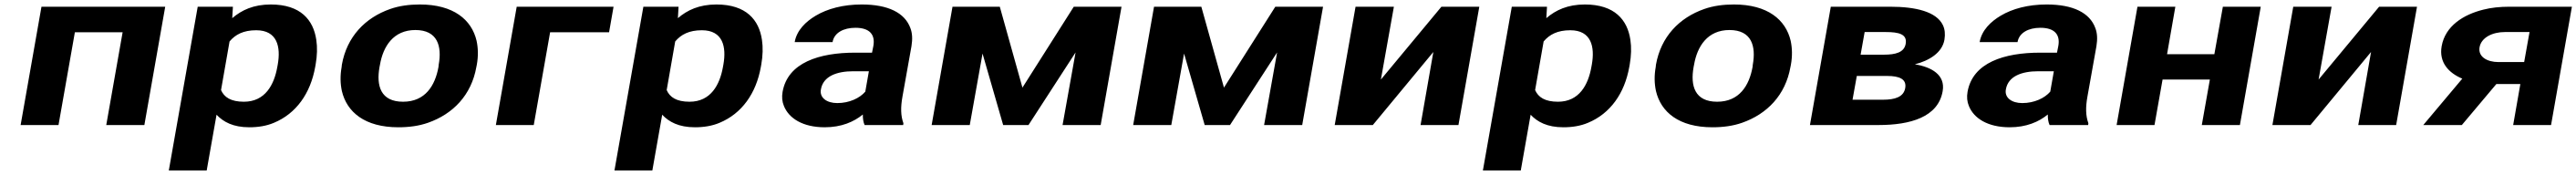

<svg xmlns="http://www.w3.org/2000/svg" viewBox="-20 -558 11493 781"><path d="M624 0 717 -528H165L72 0H241L314 -414H527L454 0Z M1016 -477 1019 -528H862L733 203H902L946 -46C976 -14 1020 10 1092 10C1132 10 1169 4 1202 -10C1301 -51 1365 -141 1386 -259L1388 -270C1395 -310 1396 -347 1391 -380C1378 -469 1321 -538 1188 -538C1111 -538 1058 -513 1016 -477ZM1068 -104C1010 -104 980 -124 966 -156L1004 -373C1030 -404 1066 -423 1123 -423C1217 -423 1233 -349 1219 -270L1217 -259C1203 -180 1163 -104 1068 -104Z M1505 -269 1504 -259C1497 -220 1498 -185 1505 -152C1527 -58 1607 10 1757 10C1805 10 1849 4 1889 -10C2001 -49 2083 -134 2105 -259L2107 -269C2114 -308 2113 -343 2106 -376C2084 -470 2003 -538 1853 -538C1805 -538 1761 -532 1721 -518C1609 -479 1527 -394 1505 -269ZM1937 -269 1936 -259C1921 -176 1877 -104 1778 -104C1678 -104 1658 -175 1673 -259L1675 -269C1689 -351 1735 -424 1833 -424C1932 -424 1952 -352 1937 -269Z M2697 -414 2717 -528H2285L2192 0H2361L2434 -414Z M3004 -477 3007 -528H2850L2721 203H2890L2934 -46C2964 -14 3008 10 3080 10C3120 10 3157 4 3190 -10C3289 -51 3353 -141 3374 -259L3376 -270C3383 -310 3384 -347 3379 -380C3366 -469 3309 -538 3176 -538C3099 -538 3046 -513 3004 -477ZM3056 -104C2998 -104 2968 -124 2954 -156L2992 -373C3018 -404 3054 -423 3111 -423C3205 -423 3221 -349 3207 -270L3205 -259C3191 -180 3151 -104 3056 -104Z M4006 -128 4046 -352C4051 -383 4050 -410 4041 -433C4016 -501 3942 -538 3824 -538C3741 -538 3671 -519 3619 -488C3575 -462 3534 -423 3525 -370H3694C3701 -412 3743 -434 3796 -434C3859 -434 3885 -404 3876 -353L3870 -323H3795C3635 -323 3494 -279 3471 -148C3467 -125 3469 -104 3477 -85C3499 -30 3561 10 3659 10C3733 10 3789 -14 3829 -47C3829 -28 3831 -13 3837 0H4009L4010 -8C3998 -41 3997 -79 4006 -128ZM3642 -159C3652 -218 3713 -240 3786 -240H3856L3840 -149C3815 -120 3769 -98 3715 -98C3668 -98 3635 -122 3642 -159Z M4541 -167 4440 -528H4229L4136 0H4306L4363 -319L4455 0H4568L4778 -324L4720 0H4890L4983 -528H4770Z M5440 -167 5339 -528H5128L5035 0H5205L5262 -319L5354 0H5467L5677 -324L5619 0H5789L5882 -528H5669Z M6410 -528 6140 -203 6198 -528H6027L5934 0H6104L6374 -326L6317 0H6486L6579 -528Z M6878 -477 6881 -528H6724L6595 203H6764L6808 -46C6838 -14 6882 10 6954 10C6994 10 7031 4 7064 -10C7163 -51 7227 -141 7248 -259L7250 -270C7257 -310 7258 -347 7253 -380C7240 -469 7183 -538 7050 -538C6973 -538 6920 -513 6878 -477ZM6930 -104C6872 -104 6842 -124 6828 -156L6866 -373C6892 -404 6928 -423 6985 -423C7079 -423 7095 -349 7081 -270L7079 -259C7065 -180 7025 -104 6930 -104Z M7367 -269 7366 -259C7359 -220 7360 -185 7367 -152C7389 -58 7469 10 7619 10C7667 10 7711 4 7751 -10C7863 -49 7945 -134 7967 -259L7969 -269C7976 -308 7975 -343 7968 -376C7946 -470 7865 -538 7715 -538C7667 -538 7623 -532 7583 -518C7471 -479 7389 -394 7367 -269ZM7799 -269 7798 -259C7783 -176 7739 -104 7640 -104C7540 -104 7520 -175 7535 -259L7537 -269C7551 -351 7597 -424 7695 -424C7794 -424 7814 -352 7799 -269Z M8654 -381C8658 -406 8656 -427 8647 -446C8618 -506 8526 -528 8412 -528H8147L8054 0H8360C8501 0 8626 -35 8646 -151C8659 -224 8596 -259 8522 -271C8585 -287 8644 -322 8654 -381ZM8479 -165C8472 -125 8433 -113 8380 -113H8244L8263 -219H8399C8453 -219 8486 -205 8479 -165ZM8481 -362C8474 -324 8436 -314 8384 -314H8280L8298 -415H8392C8450 -415 8489 -406 8481 -362Z M9292 -128 9332 -352C9337 -383 9336 -410 9327 -433C9302 -501 9228 -538 9110 -538C9027 -538 8957 -519 8905 -488C8861 -462 8820 -423 8811 -370H8980C8987 -412 9029 -434 9082 -434C9145 -434 9171 -404 9162 -353L9156 -323H9081C8921 -323 8780 -279 8757 -148C8753 -125 8755 -104 8763 -85C8785 -30 8847 10 8945 10C9019 10 9075 -14 9115 -47C9115 -28 9117 -13 9123 0H9295L9296 -8C9284 -41 9283 -79 9292 -128ZM8928 -159C8938 -218 8999 -240 9072 -240H9142L9126 -149C9101 -120 9055 -98 9001 -98C8954 -98 8921 -122 8928 -159Z M9972 0 10065 -528H9896L9858 -316H9647L9684 -528H9515L9422 0H9591L9627 -203H9838L9802 0Z M10593 -528 10323 -203 10381 -528H10210L10117 0H10287L10557 -326L10500 0H10669L10762 -528Z M10964 -207 10790 0H10962L11116 -183H11223L11191 0H11360L11453 -528H11174C11132 -528 11093 -524 11058 -515C10969 -493 10888 -442 10872 -352C10859 -279 10904 -232 10964 -207ZM11041 -347C11049 -391 11099 -415 11154 -415H11264L11240 -281H11126C11074 -281 11034 -305 11041 -347Z"/></svg>

Font: Asimov
Style: XWidIt
Weight: 500
Designer: Google
Version: Version 2.000980; 2014